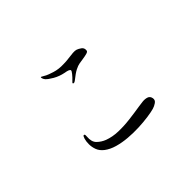

<svg xmlns="http://www.w3.org/2000/svg" viewBox="-122 -991 1244 1244"><g transform="rotate(-45 500.0 -369.5)"><path d="M472 -536Q464 -530 459 -530Q454 -530 452 -532Q450 -535 452.5 -538.5Q455 -542 458 -544Q479 -564 491.5 -580Q504 -596 503 -601Q502 -613 462 -619Q422 -627 389 -646Q356 -665 343 -680Q337 -687 334 -696Q331 -705 333 -708Q335 -710 343.5 -704.5Q352 -699 366 -692Q377 -686 414.5 -674Q452 -662 499 -664Q522 -664 546.5 -667.5Q571 -671 591.5 -672.5Q612 -674 623 -670Q635 -666 651.5 -654.5Q668 -643 665 -620Q664 -611 647 -606.5Q630 -602 609 -599Q590 -596 574 -593.5Q558 -591 535 -579.5Q512 -568 472 -536ZM292 -82Q265 -103 255.5 -129Q246 -155 246 -181Q246 -207 252 -226.5Q258 -246 264 -246Q270 -246 271.5 -242Q273 -238 272 -225Q268 -179 291 -156.5Q314 -134 345 -122Q388 -106 439 -104.5Q490 -103 543.5 -109.5Q597 -116 646 -124Q664 -127 687 -129.5Q710 -132 728 -126Q746 -120 750 -99Q754 -79 736.5 -67Q719 -55 701 -50Q676 -43 636 -37.5Q596 -32 549 -30Q502 -28 453.5 -32Q405 -36 363 -48Q321 -60 292 -82Z"/></g></svg>

Font: Shippori Mincho TTF
Style: Regular
Weight: 400
Version: Version 2.100